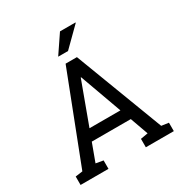

<svg xmlns="http://www.w3.org/2000/svg" viewBox="-203 -1059 1156 1213"><g transform="rotate(-30 374.5 -452.5)"><path d="M34.2 0V-61.5L86.9 -68.8L335.4 -710.9H418L662.1 -68.8L714.4 -61.5V0H510.3V-61.5L564 -70.8L517.1 -201.7H232.4L184.1 -70.8L237.8 -61.5V0ZM262.2 -282.2H487.8L383.3 -571.3L377.4 -587.4H374.5L368.7 -571.3ZM316.9 -772.5 406.7 -905.3H519L520 -902.3L388.7 -772.5Z"/></g></svg>

Font: Roboto Slab
Style: Regular
Weight: 400
Designer: Google
Version: Version 2.000; ttfautohint (v1.8.1.43-b0c9)